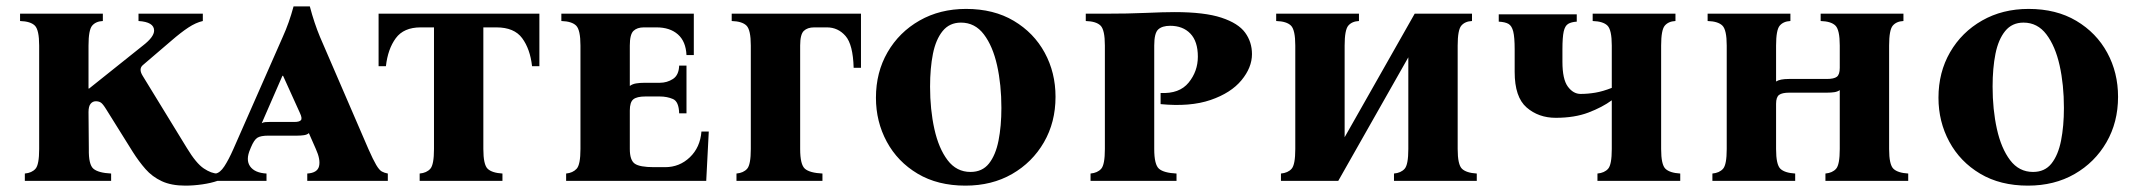

<svg xmlns="http://www.w3.org/2000/svg" viewBox="-20 -568 6724 603"><path d="M567 -103Q596 -55 620 -39Q644 -23 663 -23V0Q643 7 615.5 11Q588 15 562 15Q518 15 488 1Q458 -13 437 -37Q416 -61 397 -91L314 -224Q303 -242 296.5 -246Q290 -250 281 -250Q271 -250 264.5 -242Q258 -234 258 -216L259 -100Q258 -51 273.5 -38Q289 -25 329 -23V0H58V-23Q80 -25 91.5 -38Q103 -51 103 -100V-425Q103 -474 89.5 -487.5Q76 -501 43 -502V-525H303V-502Q281 -501 269.5 -487.5Q258 -474 258 -425V-290H260L429 -425Q464 -452 464 -472Q464 -499 415 -502V-525H617V-502Q595 -497 571.5 -481.5Q548 -466 518 -440L428 -363Q415 -351 428 -330Z M1137 -100Q1152 -66 1161.5 -50Q1171 -34 1179 -29.5Q1187 -25 1198 -23V0H945V-23Q977 -25 982 -46Q987 -67 972 -100L950 -150Q945 -145 935 -143.5Q925 -142 914 -142H823Q799 -142 788.5 -135.5Q778 -129 768 -105L766 -100Q751 -66 765.5 -45.5Q780 -25 817 -23V0H657V-23Q671 -25 684.5 -45.5Q698 -66 713 -100L868 -452Q878 -474 886.5 -498Q895 -522 902 -548H953Q967 -495 985 -452ZM905 -185Q920 -185 925 -190.5Q930 -196 922 -213L869 -330H867L802 -181Q807 -184 813 -184.5Q819 -185 827 -185Z M1169 -525H1674V-360H1651Q1645 -414 1620 -448Q1595 -482 1539 -482H1498V-100Q1498 -51 1511.5 -38Q1525 -25 1558 -23V0H1298V-23Q1320 -25 1331.5 -38Q1343 -51 1343 -100V-482H1301Q1248 -482 1223 -448Q1198 -414 1192 -360H1169Z M1758 0V-23Q1779 -25 1791 -38Q1803 -51 1803 -100V-425Q1803 -474 1789.5 -487.5Q1776 -501 1743 -502V-525H2159V-395H2136Q2134 -438 2109 -460Q2084 -482 2042 -482H2002Q1981 -482 1969.5 -471Q1958 -460 1958 -425V-298Q1966 -304 1977.5 -306Q1989 -308 2005 -308H2052Q2075 -308 2093.5 -320Q2112 -332 2113 -362H2136V-212H2113Q2112 -249 2093.5 -257Q2075 -265 2052 -265H2007Q1980 -265 1969 -256Q1958 -247 1958 -221V-100Q1958 -65 1973.5 -54Q1989 -43 2034 -43H2069Q2114 -43 2146.5 -74Q2179 -105 2183 -155H2206L2198 0Z M2293 0V-23Q2315 -25 2326.5 -38Q2338 -51 2338 -100V-425Q2338 -474 2324.5 -487.5Q2311 -501 2278 -502V-525H2684V-355H2661Q2659 -428 2635.5 -455Q2612 -482 2577 -482H2537Q2516 -482 2504.5 -471Q2493 -460 2493 -425V-100Q2493 -51 2508 -38Q2523 -25 2563 -23V0Z M3014 -540Q3101 -540 3164 -502.5Q3227 -465 3261 -402.5Q3295 -340 3295 -264Q3295 -184 3258.5 -121Q3222 -58 3158.5 -21.5Q3095 15 3012 15Q2925 15 2862 -22.5Q2799 -60 2765 -123Q2731 -186 2731 -261Q2731 -341 2767.5 -404Q2804 -467 2868 -503.5Q2932 -540 3014 -540ZM3028 -28Q3065 -28 3086 -54.5Q3107 -81 3116 -126.5Q3125 -172 3125 -229Q3125 -302 3111.5 -362.5Q3098 -423 3070 -460Q3042 -497 2998 -497Q2962 -497 2940.5 -470.5Q2919 -444 2910 -399Q2901 -354 2901 -296Q2901 -224 2914.5 -163Q2928 -102 2956 -65Q2984 -28 3028 -28Z M3405 0V-23Q3427 -25 3438.5 -38Q3450 -51 3450 -100V-425Q3450 -474 3436.5 -487.5Q3423 -501 3390 -502V-525H3450Q3523 -525 3579 -527.5Q3635 -530 3669 -530Q3763 -530 3816 -512.5Q3869 -495 3890.5 -465.5Q3912 -436 3912 -398Q3912 -356 3879 -316Q3846 -276 3782 -254Q3718 -232 3625 -241V-276Q3684 -273 3713 -308.5Q3742 -344 3742 -390Q3742 -438 3718.5 -462.5Q3695 -487 3655 -487Q3630 -487 3617.5 -475.5Q3605 -464 3605 -425V-100Q3605 -51 3620 -38Q3635 -25 3675 -23V0Z M4183 0H4003V-23Q4025 -25 4036.5 -38Q4048 -51 4048 -100V-425Q4048 -474 4034.5 -487.5Q4021 -501 3988 -502V-525H4248V-502Q4226 -501 4214.5 -487.5Q4203 -474 4203 -425V-137L4423 -525H4603V-502Q4581 -501 4569.5 -487.5Q4558 -474 4558 -425V-100Q4558 -51 4571.5 -38Q4585 -25 4618 -23V0H4358V-23Q4380 -25 4391.5 -38Q4403 -51 4403 -100V-388Z M4866 -198Q4812 -198 4774.5 -230.5Q4737 -263 4737 -342V-413Q4737 -451 4732.5 -469Q4728 -487 4717.5 -493Q4707 -499 4687 -500V-523H4932V-500Q4915 -499 4905 -493Q4895 -487 4891 -469Q4887 -451 4887 -413V-374Q4887 -319 4904 -296Q4921 -273 4944 -273Q4967 -273 4990.5 -277Q5014 -281 5042 -292V-425Q5042 -474 5028.5 -487.5Q5015 -501 4982 -502V-525H5242V-502Q5220 -501 5208.5 -487.5Q5197 -474 5197 -425V-100Q5197 -51 5210.5 -38Q5224 -25 5257 -23V0H4997V-23Q5019 -25 5030.5 -38Q5042 -51 5042 -100V-253Q5012 -231 4968.5 -214.5Q4925 -198 4866 -198Z M5913 -100Q5913 -51 5926.5 -38Q5940 -25 5973 -23V0H5713V-23Q5735 -25 5746.5 -38Q5758 -51 5758 -100V-285Q5751 -280 5741 -278.5Q5731 -277 5718 -277H5600Q5577 -277 5567.5 -270Q5558 -263 5558 -242V-100Q5558 -51 5571.5 -38Q5585 -25 5618 -23V0H5358V-23Q5380 -25 5391.5 -38Q5403 -51 5403 -100V-425Q5403 -474 5389.5 -487.5Q5376 -501 5343 -502V-525H5603V-502Q5581 -501 5569.5 -487.5Q5558 -474 5558 -425V-312Q5570 -320 5598 -320H5717Q5740 -320 5749 -327Q5758 -334 5758 -355V-425Q5758 -474 5744.5 -487.5Q5731 -501 5698 -502V-525H5958V-502Q5936 -501 5924.5 -487.5Q5913 -474 5913 -425Z M6351 -540Q6438 -540 6501 -502.5Q6564 -465 6598 -402.5Q6632 -340 6632 -264Q6632 -184 6595.5 -121Q6559 -58 6495.5 -21.5Q6432 15 6349 15Q6262 15 6199 -22.5Q6136 -60 6102 -123Q6068 -186 6068 -261Q6068 -341 6104.5 -404Q6141 -467 6205 -503.5Q6269 -540 6351 -540ZM6365 -28Q6402 -28 6423 -54.5Q6444 -81 6453 -126.5Q6462 -172 6462 -229Q6462 -302 6448.5 -362.5Q6435 -423 6407 -460Q6379 -497 6335 -497Q6299 -497 6277.5 -470.5Q6256 -444 6247 -399Q6238 -354 6238 -296Q6238 -224 6251.5 -163Q6265 -102 6293 -65Q6321 -28 6365 -28Z"/></svg>

Font: Bona Nova SC
Style: Bold
Weight: 700
Designer: Mateusz Machalski
Foundry: Capitalics
Version: Version 4.001; ttfautohint (v1.8.4.7-5d5b)